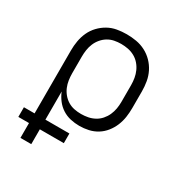

<svg xmlns="http://www.w3.org/2000/svg" viewBox="-173 -656 946 998"><g transform="rotate(30 300.0 -156.5)"><path d="M91 215V126H27V68H91V-310Q91 -339 96 -367.5Q101 -396 113 -422Q125 -448 145 -469Q165 -490 190 -504Q215 -518 243.5 -523Q272 -528 301 -528Q330 -528 359 -523Q388 -518 414 -504.5Q440 -491 460.5 -470Q481 -449 494 -423Q507 -397 512 -368Q517 -339 517 -310V-210Q517 -182 513 -155Q509 -128 498.5 -102.5Q488 -77 470.5 -55Q453 -33 429.5 -18.5Q406 -4 379 2Q352 8 324 8Q297 8 270.5 2Q244 -4 221.5 -18.5Q199 -33 182.5 -54.5Q166 -76 156 -101V68H300V126H156V215ZM301 -50Q322 -50 342.5 -54Q363 -58 381.5 -68Q400 -78 414 -94Q428 -110 436.5 -129Q445 -148 448.5 -168.5Q452 -189 452 -210V-310Q452 -331 448.5 -351.5Q445 -372 436.5 -391Q428 -410 414 -426Q400 -442 381.5 -452Q363 -462 342.5 -466Q322 -470 301 -470Q280 -470 260 -466Q240 -462 222.5 -451.5Q205 -441 191.5 -425Q178 -409 170 -390Q162 -371 159 -350.5Q156 -330 156 -310V-210Q156 -190 159 -169.5Q162 -149 170 -130Q178 -111 191.5 -95Q205 -79 222.5 -68.5Q240 -58 260 -54Q280 -50 301 -50Z"/></g></svg>

Font: Iosevka Custom Light Extended
Style: Regular
Weight: 300
Width: 7
Monospace: yes
Designer: Belleve Invis
Foundry: Belleve Invis
Version: Version 11.2.4; ttfautohint (v1.8.4)